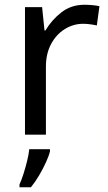

<svg xmlns="http://www.w3.org/2000/svg" viewBox="-20 -566 453 807"><path d="M335 -546Q350 -546 367.5 -544.5Q385 -543 398 -540L387 -459Q374 -462 358.5 -464Q343 -466 329 -466Q288 -466 252 -443.5Q216 -421 194.5 -380.5Q173 -340 173 -286V0H85V-536H157L167 -438H171Q197 -482 238 -514Q279 -546 335 -546ZM190 70Q186 88 173.5 115.5Q161 143 144.5 171Q128 199 110 221H62V209Q70 192 78.5 165.5Q87 139 94 110.5Q101 82 103 61H190Z"/></svg>

Font: Noto Sans Hanifi Rohingya
Style: Regular
Weight: 400
Designer: Monotype Design Team and DaltonMaag
Foundry: Google LLC
Version: Version 2.101